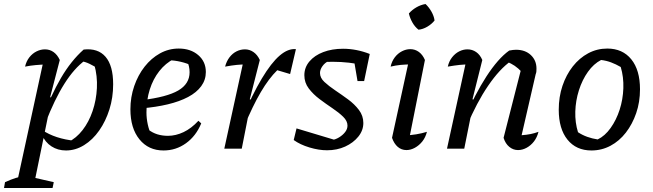

<svg xmlns="http://www.w3.org/2000/svg" viewBox="-66 -741 3254 957"><path d="M263 9Q222 9 190.5 -11.5Q159 -32 143 -69L144 -93Q209 -49 309 -39L274 -33Q314 -52 345.5 -92.5Q377 -133 395.5 -187.5Q414 -242 417 -302Q420 -362 404 -419L425 -398Q402 -412 381 -422.5Q360 -433 335 -437L359 -441Q304 -401 255 -323.5Q206 -246 160 -127L141 -143Q188 -267 238 -352.5Q288 -438 351 -494Q422 -502 460 -458Q498 -414 498 -321Q498 -255 479.5 -196Q461 -137 428.5 -90.5Q396 -44 353 -17.5Q310 9 263 9ZM-46 196 -41 167Q-10 153 12.5 146Q35 139 62 135L202 167L196 196ZM13 196 156 -462 169 -420Q138 -419 111 -416.5Q84 -414 59 -409Q65 -436 80.5 -455.5Q96 -475 116.5 -485Q137 -495 158 -495Q182 -495 201 -481.5Q220 -468 232 -442L184 -257L192 -253L100 196Z M749 9Q674 9 629 -46.5Q584 -102 584 -196Q584 -257 603 -312Q622 -367 655 -409Q688 -451 731.5 -475Q775 -499 825 -499Q884 -499 922 -466.5Q960 -434 960 -382Q960 -343 937 -311.5Q914 -280 871.5 -257.5Q829 -235 770.5 -221Q712 -207 641 -201V-242Q766 -257 822.5 -290Q879 -323 879 -381Q879 -411 866 -438L893 -413Q865 -426 835 -433Q805 -440 773 -441L802 -448Q759 -426 728 -386.5Q697 -347 680.5 -295Q664 -243 664 -181Q664 -151 670.5 -121Q677 -91 690 -64L672 -96Q694 -79 718.5 -71.5Q743 -64 771 -64Q810 -64 849 -82.5Q888 -101 923 -139L937 -126Q911 -63 861 -27Q811 9 749 9Z M1052 0 1153 -462 1166 -420Q1139 -420 1114 -417.5Q1089 -415 1056 -409Q1063 -436 1078 -455.5Q1093 -475 1113 -485Q1133 -495 1155 -495Q1178 -495 1197.5 -481.5Q1217 -468 1229 -442L1179 -246L1187 -244L1139 0ZM1152 -113 1140 -149Q1192 -271 1239 -349.5Q1286 -428 1328 -464Q1370 -500 1409 -496L1380 -372L1316 -391Q1274 -350 1234 -282Q1194 -214 1152 -113Z M1398 -43 1412 -101 1615 -40 1584 -42Q1606 -45 1624.5 -56.5Q1643 -68 1654.5 -83Q1666 -98 1666 -115Q1666 -138 1644.5 -159Q1623 -180 1591 -201.5Q1559 -223 1527 -247Q1495 -271 1473 -300Q1451 -329 1451 -366Q1451 -405 1476.5 -435Q1502 -465 1545.5 -481.5Q1589 -498 1644 -498Q1677 -498 1710.5 -491.5Q1744 -485 1777 -472L1751 -415Q1713 -424 1673.5 -428.5Q1634 -433 1594 -433Q1576 -433 1558 -432.5Q1540 -432 1523 -429L1572 -437Q1553 -428 1541 -411Q1529 -394 1529 -377Q1529 -353 1551 -332.5Q1573 -312 1605 -290.5Q1637 -269 1669 -245.5Q1701 -222 1723 -193Q1745 -164 1745 -128Q1745 -91 1720 -60Q1695 -29 1654.5 -10.5Q1614 8 1564 8Q1523 8 1476.5 -6Q1430 -20 1398 -43ZM1716 -337 1693 -473 1777 -472 1749 -337Z M1969 -26 1951 -66Q1981 -67 2008.5 -71.5Q2036 -76 2062 -84Q2055 -56 2039 -36Q2023 -16 2002 -4.5Q1981 7 1960 7Q1935 7 1916.5 -9Q1898 -25 1888 -54L1977 -462L1991 -420Q1956 -420 1931 -417.5Q1906 -415 1881 -409Q1887 -436 1902 -455.5Q1917 -475 1937.5 -485.5Q1958 -496 1979 -496Q2003 -496 2022 -482Q2041 -468 2052 -442ZM2055 -721Q2072 -705 2084.5 -683Q2097 -661 2100 -639Q2086 -621 2064 -608Q2042 -595 2020 -593Q2002 -607 1989.5 -629Q1977 -651 1972 -674Q1988 -692 2009.5 -704.5Q2031 -717 2055 -721Z M2444 -54 2533 -403 2537 -380Q2516 -402 2499.5 -413Q2483 -424 2460 -434L2481 -437Q2424 -397 2367 -313.5Q2310 -230 2261 -113L2249 -149Q2275 -210 2302.5 -263Q2330 -316 2358.5 -360Q2387 -404 2415.5 -436.5Q2444 -469 2472 -489Q2482 -491 2490.5 -492Q2499 -493 2506 -493Q2552 -493 2580 -466.5Q2608 -440 2608 -399Q2608 -392 2607.5 -385Q2607 -378 2604 -371L2534 -67Q2560 -69 2579.5 -73Q2599 -77 2618 -84Q2611 -56 2595.5 -36Q2580 -16 2559 -4.5Q2538 7 2516 7Q2492 7 2472.5 -9Q2453 -25 2444 -54ZM2162 0 2263 -462 2276 -420Q2250 -420 2225.5 -417.5Q2201 -415 2166 -409Q2172 -436 2187.5 -455.5Q2203 -475 2223 -485Q2243 -495 2264 -495Q2288 -495 2307.5 -481.5Q2327 -468 2338 -442L2289 -246L2297 -244L2248 0Z M2882 9Q2806 9 2762.5 -45Q2719 -99 2719 -194Q2719 -258 2737.5 -313Q2756 -368 2789 -410Q2822 -452 2866 -475.5Q2910 -499 2961 -499Q3037 -499 3080.5 -445.5Q3124 -392 3124 -296Q3124 -232 3105 -177Q3086 -122 3053.5 -80Q3021 -38 2977 -14.5Q2933 9 2882 9ZM2913 -46Q2949 -63 2977.5 -103Q3006 -143 3022.5 -194Q3039 -245 3041 -301Q3043 -357 3028 -407Q3004 -421 2980 -430Q2956 -439 2930 -442Q2893 -423 2864.5 -383Q2836 -343 2819.5 -291Q2803 -239 2801.5 -184.5Q2800 -130 2815 -82Q2836 -68 2861 -59Q2886 -50 2913 -46Z"/></svg>

Font: Piazzolla Thin Medium
Style: Italic
Weight: 500
Italic angle: -11.3°
Version: Version 2.005